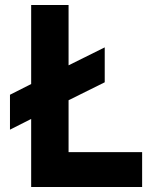

<svg xmlns="http://www.w3.org/2000/svg" viewBox="-20 -750 640 770"><path d="M255 -348V-140H550V0H105V-273L20 -230V-370L105 -413V-730H255V-488L400 -560V-420Z"/></svg>

Font: JetBrains Mono Extra Bold
Style: Regular
Weight: 800
Monospace: yes
Designer: Philipp Nurullin, Konstantin Bulenkov
Foundry: JetBrains
Version: 2.002